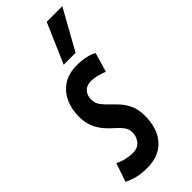

<svg xmlns="http://www.w3.org/2000/svg" viewBox="-282 -829 879 879"><g transform="rotate(-45 157.0 -389.5)"><path d="M-25 -16 6 -106Q25 -96 48.5 -90.5Q72 -85 93 -85Q125 -85 141.5 -106Q158 -127 158 -153Q158 -175 145.5 -191.5Q133 -208 114.5 -224Q96 -240 78 -260.5Q60 -281 47.5 -309.5Q35 -338 35 -380Q35 -424 52 -463Q69 -502 104.5 -526.5Q140 -551 196 -551Q227 -551 253.5 -545Q280 -539 295 -529L268 -436Q250 -443 229.5 -448.5Q209 -454 190 -454Q161 -454 145.5 -437Q130 -420 130 -393Q130 -370 142.5 -353Q155 -336 173 -319Q191 -302 209.5 -281.5Q228 -261 240 -233.5Q252 -206 252 -167Q252 -84 209.5 -37Q167 10 91 10Q53 10 25.5 3Q-2 -4 -25 -16ZM154 -595 238 -789H339L231 -595Z"/></g></svg>

Font: Georama Extra Condensed SemiBold
Style: Italic
Weight: 600
Width: 2
Italic angle: -9°
Designer: Jean-Baptiste Levee
Foundry: Production Type
Version: Version 1.000